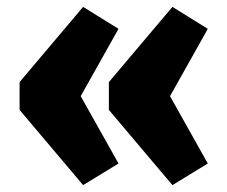

<svg xmlns="http://www.w3.org/2000/svg" viewBox="-20 -562 660 559"><path d="M482 -23 297 -242V-323L482 -542L585 -478L475 -282L585 -86ZM222 -23 37 -242V-323L222 -542L325 -478L215 -282L325 -86Z"/></svg>

Font: REM ExtraBold
Style: Regular
Weight: 800
Designer: Octavio Pardo
Foundry: Ashler Design
Version: Version 1.005;gftools[0.9.28]